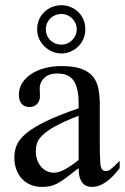

<svg xmlns="http://www.w3.org/2000/svg" viewBox="-20 -716 484 744"><path d="M443.8 -64.5Q388.7 8.3 336.9 8.3Q326.2 8.3 316.7 4.9Q307.1 1.5 300 -6.8Q293 -15.1 288.8 -29.1Q284.7 -43 284.7 -64.5Q255.4 -41.5 236.1 -27.1Q216.8 -12.7 201.9 -4.9Q187 2.9 173.6 5.6Q160.2 8.3 142.6 8.3Q118.7 8.3 99.1 0.2Q79.6 -7.8 65.4 -22.7Q51.3 -37.6 43.5 -58.8Q35.6 -80.1 35.6 -106Q35.6 -130.9 44.7 -153.3Q53.7 -175.8 80.6 -198.5Q107.4 -221.2 156.2 -245.1Q205.1 -269 284.7 -296.4V-314.9Q284.7 -347.2 279.5 -369.1Q274.4 -391.1 264.2 -405Q253.9 -418.9 238.3 -425Q222.7 -431.2 201.2 -431.2Q170.4 -431.2 152.8 -415.3Q135.3 -399.4 133.8 -376.5L134.8 -347.2Q135.7 -326.2 124.3 -313.7Q112.8 -301.3 94.2 -301.3Q74.7 -301.3 64 -313.7Q53.2 -326.2 53.2 -348.1Q53.2 -374.5 66.7 -395.3Q80.1 -416 102.8 -430.4Q125.5 -444.8 155 -452.4Q184.6 -460 216.8 -460Q265.1 -460 294.7 -449.5Q324.2 -439 340.3 -419.2Q356.4 -399.4 361.6 -371.1Q366.7 -342.8 366.7 -307.6V-155.3Q366.7 -124 367.7 -104Q368.7 -84 369.1 -77.1Q371.6 -64 376.5 -58.6Q381.3 -53.2 390.6 -53.2Q395 -53.2 398.9 -54.4Q402.8 -55.7 408.2 -59.6Q413.6 -63.5 421.9 -71.3Q430.2 -79.1 443.8 -92.8ZM284.7 -267.6Q228 -245.6 195.1 -227.3Q162.1 -209 145 -192.4Q127.9 -175.8 123.3 -160.4Q118.7 -145 118.7 -128.9Q118.7 -111.3 124 -96.7Q129.4 -82 138.4 -71Q147.5 -60.1 159.9 -53.7Q172.4 -47.4 186.5 -46.9Q205.6 -45.9 229.7 -58.6Q253.9 -71.3 284.7 -96.2ZM277.3 -602.5Q277.3 -615.7 272.2 -626.7Q267.1 -637.7 258.8 -645.5Q250.5 -653.3 240 -657.7Q229.5 -662.1 218.3 -662.1Q206.1 -662.1 195.1 -657.7Q184.1 -653.3 175.8 -645.5Q167.5 -637.7 162.6 -626.7Q157.7 -615.7 157.7 -602.5Q157.7 -588.4 162.8 -577.4Q168 -566.4 176.5 -558.6Q185.1 -550.8 195.8 -546.9Q206.5 -543 218.3 -543Q230.5 -543 241.2 -547.9Q252 -552.7 260 -560.8Q268.1 -568.8 272.7 -579.6Q277.3 -590.3 277.3 -602.5ZM310.5 -602.5Q310.5 -581.5 302.7 -564.2Q294.9 -546.9 282 -534.7Q269 -522.5 252.4 -515.6Q235.8 -508.8 218.3 -508.8Q200.7 -508.8 183.8 -515.6Q167 -522.5 153.8 -534.7Q140.6 -546.9 132.3 -564.2Q124 -581.5 124 -602.5Q124 -623.5 131.6 -640.6Q139.2 -657.7 152.1 -669.9Q165 -682.1 182.1 -689Q199.2 -695.8 218.3 -695.8Q235.8 -695.8 252.4 -689.2Q269 -682.6 282 -670.7Q294.9 -658.7 302.7 -641.4Q310.5 -624 310.5 -602.5Z"/></svg>

Font: Doulos SIL Compact
Style: Regular
Weight: 400
Designer: Walt Agee, Victor Gaultney, Peter Martin, Debbi Hosken
Foundry: SIL International
Version: Version 4.110; 2011; Maintenance release ; LnSpcTght